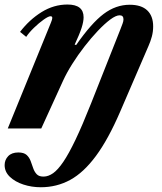

<svg xmlns="http://www.w3.org/2000/svg" viewBox="-40 -554 700 828"><path d="M136 253.5Q96.5 253.5 60.8 241.8Q25 230 2.5 208.5Q-20 187 -20 158Q-20 135.5 -4.8 119.5Q10.5 103.5 39 103.5Q63 103.5 74.8 114.2Q86.5 125 92.2 140.5Q98 156 103.2 171.5Q108.5 187 118.5 197.5Q128.5 208 149 207.5Q169 207 189.2 192.8Q209.5 178.5 233 144Q256.5 109.5 285.8 48.2Q315 -13 352.5 -107.5L479 -427Q484.5 -441.5 488.5 -452Q492.5 -462.5 492.5 -470.5Q492.5 -488 476 -488Q460 -488 435.5 -469.8Q411 -451.5 382.2 -421.2Q353.5 -391 324.8 -354Q296 -317 271.8 -278.5Q247.5 -240 232 -206L138 0H-6.5L179.5 -456Q185.5 -470.5 185.5 -476.5Q185.5 -484 178 -484Q169 -484 148.5 -469.5Q128 -455 106.8 -434.5Q85.5 -414 73 -395L46.5 -416.5Q86.5 -469 139.2 -501.8Q192 -534.5 251 -534.5Q320.5 -534.5 320.5 -479.5Q320.5 -461 312 -434.2Q303.5 -407.5 282 -361.5L288.5 -360Q354 -454 406.8 -493.8Q459.5 -533.5 519.5 -533.5Q569.5 -533.5 595 -509.2Q620.5 -485 620.5 -440Q620.5 -417.5 614.8 -396.2Q609 -375 600.5 -356L478.5 -73Q427 46.5 374 118.2Q321 190 262.8 221.8Q204.5 253.5 136 253.5Z"/></svg>

Font: Libre Caslon Text Bold
Style: Italic
Weight: 700
Italic angle: -22.583°
Designer: Pablo Impallari, Rodrigo Fuenzalida, Katja Schimmel
Foundry: Pablo Impallari, Rodrigo Fuenzalida
Version: Version 2.000